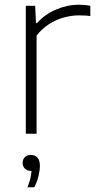

<svg xmlns="http://www.w3.org/2000/svg" viewBox="-20 -565 409 811"><path d="M89 0V-540.5H128.5L132 -467.5H136.5Q168.5 -504 216.2 -524.5Q264 -545 312.5 -545Q326.5 -545 337.8 -544Q349 -543 361.5 -540.5V-497Q349.5 -499 337.5 -499.5Q325.5 -500 311.5 -500Q282.5 -500 250 -491.2Q217.5 -482.5 187.2 -463.2Q157 -444 134.5 -414.5V0ZM96 226Q107 198.5 110.5 178.2Q114 158 114 139.5L118.5 157H112Q95.5 157 85.5 147.5Q75.5 138 75.5 123Q75.5 108 85 98.8Q94.5 89.5 110 89.5Q128 89.5 138.2 100.8Q148.5 112 148.5 135.5Q148.5 154 142.8 178.2Q137 202.5 125 226Z"/></svg>

Font: Encode Sans SemiExpanded ExtraLight
Style: Regular
Weight: 250
Width: 6
Designer: Multiple Designers
Foundry: Impallari Type
Version: Version 3.002